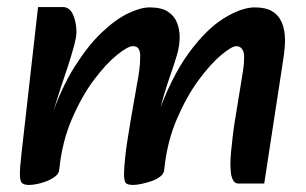

<svg xmlns="http://www.w3.org/2000/svg" viewBox="-20 -511 870 545"><path d="M657 10Q646 10 641 -0.5Q636 -11 635 -24Q634 -37 634 -45Q634 -59 636 -81Q638 -103 641 -127.5Q644 -152 647 -170L664 -274Q667 -294 670 -311.5Q673 -329 673 -349Q673 -364 667 -372Q661 -380 651 -380Q638 -380 608 -355Q578 -330 544 -284Q510 -238 482 -173Q454 -108 446 -28L424 -175Q465 -291 515.5 -360Q566 -429 616 -459.5Q666 -490 703 -490Q734 -490 752.5 -479Q771 -468 780 -447Q789 -426 789 -397Q789 -376 785.5 -352.5Q782 -329 778 -303L730 10ZM63 14Q50 14 43.5 9.5Q37 5 36.5 -14Q36 -33 41 -75L88 -491H158Q178 -491 187.5 -469Q197 -447 197 -419Q197 -406 189.5 -378.5Q182 -351 172 -320.5Q162 -290 154 -267L128 -185L165 -191L148 -28Q147 -18 136.5 -10Q126 -2 112 3.5Q98 9 84.5 11.5Q71 14 63 14ZM358 14Q340 14 336 7Q332 0 332 -17Q332 -32 335.5 -66Q339 -100 351 -170L369 -273Q373 -293 375.5 -312.5Q378 -332 378 -352Q378 -366 373 -373Q368 -380 357 -380Q343 -380 312 -355Q281 -330 246.5 -284Q212 -238 184 -173Q156 -108 148 -28L124 -175Q154 -262 192 -322Q230 -382 269 -419Q308 -456 343.5 -473Q379 -490 405 -490Q438 -490 456.5 -478Q475 -466 482.5 -446.5Q490 -427 490 -406Q490 -381 482 -354Q474 -327 460.5 -288.5Q447 -250 431 -190L464 -202L446 -28Q445 -18 435 -10Q425 -2 410.5 3Q396 8 381.5 11Q367 14 358 14Z"/></svg>

Font: Alkatra
Style: Regular
Weight: 400
Designer: Suman Bhandary
Version: Version 1.100;gftools[0.9.22]